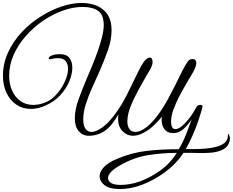

<svg xmlns="http://www.w3.org/2000/svg" viewBox="-24 -881 1578 1301"><path d="M1150 21Q1118 21 1099.5 4Q1081 -13 1075 -38.5Q1069 -64 1073 -90Q1016 -21 966.5 9Q917 39 878 39Q837 39 806.5 8Q776 -23 776 -77Q776 -91 779 -107Q734 -27 685.5 6Q637 39 578 39Q537 39 510 8.5Q483 -22 483 -80Q483 -138 509 -209.5Q535 -281 567 -356Q581 -388 600 -434Q619 -480 637 -530.5Q655 -581 667 -628.5Q679 -676 679 -710Q679 -780 641.5 -807Q604 -834 536 -834Q471 -834 401 -809Q331 -784 266.5 -739.5Q202 -695 150.5 -636.5Q99 -578 68.5 -509.5Q38 -441 38 -368Q38 -312 58 -267Q78 -222 115 -196Q152 -170 202 -170Q219 -170 239.5 -174Q260 -178 281 -186Q313 -198 341 -224Q369 -250 390.5 -283Q412 -316 424.5 -351Q437 -386 437 -416Q437 -447 421 -467Q405 -487 368 -487Q349 -487 333.5 -483Q318 -479 315 -479Q306 -479 306 -486Q306 -497 328 -505.5Q350 -514 383 -514Q427 -514 446.5 -488Q466 -462 466 -422Q466 -379 445 -328.5Q424 -278 382.5 -234Q341 -190 280 -164Q231 -143 185 -143Q129 -143 86 -172.5Q43 -202 19.5 -253Q-4 -304 -4 -367Q-4 -450 30 -524.5Q64 -599 121 -660.5Q178 -722 248.5 -767Q319 -812 392 -836.5Q465 -861 530 -861Q587 -861 633 -841.5Q679 -822 705.5 -781.5Q732 -741 732 -677Q732 -610 706.5 -538.5Q681 -467 649 -395Q623 -338 598 -281.5Q573 -225 556.5 -172Q540 -119 540 -71Q540 -30 555.5 -8.5Q571 13 596 13Q628 13 674.5 -21.5Q721 -56 773 -132Q805 -178 833.5 -234Q862 -290 887.5 -344Q913 -398 935 -438Q952 -467 965.5 -479Q979 -491 992 -491Q1002 -491 1006 -481Q1010 -471 1010 -461Q1010 -437 988 -401Q966 -365 940 -318Q890 -230 864.5 -169Q839 -108 839 -58Q839 -28 852 -7.5Q865 13 896 13Q927 13 970 -20.5Q1013 -54 1062 -124Q1087 -160 1109 -200Q1131 -240 1156 -289Q1170 -316 1184 -345.5Q1198 -375 1210.5 -399.5Q1223 -424 1230 -436Q1238 -449 1249 -465Q1260 -481 1281 -481Q1293 -481 1299.5 -474Q1306 -467 1306 -456Q1306 -432 1287.5 -398Q1269 -364 1250 -334Q1234 -307 1215.5 -274Q1197 -241 1186 -219Q1170 -187 1152.5 -141.5Q1135 -96 1135 -55Q1135 -36 1141.5 -21Q1148 -6 1166 -6Q1183 -6 1207 -25.5Q1231 -45 1256.5 -77Q1282 -109 1303 -148Q1306 -154 1308 -157Q1313 -166 1323 -169Q1333 -172 1341 -169.5Q1349 -167 1348 -157Q1347 -150 1339 -122.5Q1331 -95 1317 -54.5Q1303 -14 1282.5 33.5Q1262 81 1235 129Q1261 129 1297 129Q1333 129 1372 125.5Q1411 122 1444.5 113Q1478 104 1499 86Q1520 68 1520 39V35Q1520 26 1522 26Q1524 26 1526 29Q1528 32 1529 35Q1534 46 1534 58Q1534 77 1521.5 100.5Q1509 124 1474 138Q1442 151 1400.5 154Q1359 157 1313 155.5Q1267 154 1219 155Q1169 231 1093.5 286Q1018 341 941 370Q899 386 861 393Q823 400 788 400Q718 400 684.5 374Q651 348 651 311Q651 284 679.5 252Q708 220 772 194Q870 153 970 141.5Q1070 130 1187 130Q1215 85 1237 29Q1259 -27 1275 -72Q1247 -31 1217 -5Q1187 21 1150 21ZM795 372Q824 372 858 366Q892 360 925 348Q993 323 1060.5 275.5Q1128 228 1174 155Q1074 155 978 170.5Q882 186 792 238Q747 263 727.5 285Q708 307 708 324Q708 346 728.5 359Q749 372 795 372Z"/></svg>

Font: Great Vibes
Style: Regular
Weight: 400
Designer: Robert E. Leuschke, Viktoriya Grabowska, Viviana Monsalve, Eben Sorkin
Foundry: Robert E. Leuschke
Version: Version 1.103; ttfautohint (v1.8.4.7-5d5b)